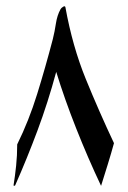

<svg xmlns="http://www.w3.org/2000/svg" viewBox="-20 -605 416 625"><path d="M24 -1Q29 -32 32.5 -65.5Q36 -99 36 -135Q74 -212 101 -299Q128 -386 152 -478Q158 -502 162 -528.5Q166 -555 177 -575Q179 -579 185.5 -583Q192 -587 193 -581Q216 -454 259 -348.5Q302 -243 351 -139Q342 -106 331 -70.5Q320 -35 309 0Q266 -91 228 -187Q190 -283 163 -371Q136 -271 102 -180Q68 -89 30 -3Q29 1 24 -1Z"/></svg>

Font: Aref Ruqaa Ink
Style: Regular
Weight: 400
Designer: Abdullah Aref
Version: Version 1.005